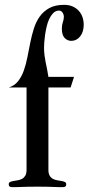

<svg xmlns="http://www.w3.org/2000/svg" viewBox="-20 -772 366 794"><path d="M272 -410.2H180.2V-69.8Q180.2 -54.2 185.5 -45.4Q190.9 -36.6 199.2 -32.2Q207.5 -27.8 217 -26.4Q226.6 -24.9 234.9 -23.4Q243.2 -22 248.5 -19.3Q253.9 -16.6 253.9 -9.8Q253.9 -2.9 250 -0.5Q246.1 2 237.8 2Q228.5 2 219 1.7Q209.5 1.5 197.8 1Q186 0.5 170.7 0.2Q155.3 0 134.8 0Q114.3 0 99.1 0.2Q84 0.5 72.3 1Q60.5 1.5 51 1.7Q41.5 2 32.2 2Q23.9 2 20 -0.5Q16.1 -2.9 16.1 -9.8Q16.1 -16.6 21.5 -19.3Q26.9 -22 35.2 -23.4Q43.5 -24.9 53 -26.4Q62.5 -27.8 70.8 -32.2Q79.1 -36.6 84.5 -45.4Q89.8 -54.2 89.8 -69.8V-410.2H16.1Q40 -417.5 54.7 -436Q69.3 -454.6 78.4 -480Q87.4 -505.4 93.3 -535.4Q99.1 -565.4 105.2 -595.7Q111.3 -626 120.1 -654.1Q128.9 -682.1 144.5 -703.9Q160.2 -725.6 184.3 -738.8Q208.5 -752 245.1 -752Q265.6 -752 280.8 -745.1Q295.9 -738.3 306.2 -726.8Q316.4 -715.3 321.3 -700.4Q326.2 -685.5 326.2 -669.9Q326.2 -639.6 311.3 -621.3Q296.4 -603 274.9 -603Q259.3 -603 247.6 -614.7Q235.8 -626.5 235.8 -653.8Q235.8 -668.9 240 -680.7Q244.1 -692.4 244.1 -702.1Q244.1 -712.4 238 -720.9Q231.9 -729.5 220.2 -728Q208 -726.6 199 -716.8Q189.9 -707 183.3 -692.9Q176.8 -678.7 172.9 -661.9Q168.9 -645 166.5 -628.4Q164.1 -611.8 163.1 -597.7Q162.1 -583.5 162.1 -575.2Q162.1 -557.6 164.1 -543.2Q166 -528.8 168.7 -514.9Q171.4 -501 174.6 -486.3Q177.7 -471.7 180.2 -454.1H286.1Z"/></svg>

Font: XB Zar
Style: Regular
Weight: 400
Designer: Behnam
Foundry: Irmug
Version: Version 8.005 2009